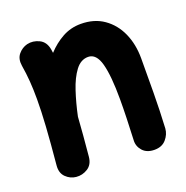

<svg xmlns="http://www.w3.org/2000/svg" viewBox="-117 -669 822 850"><g transform="rotate(-20 294.5 -244.0)"><path d="M38.1 -10.7Q47.9 -115.2 52.5 -188.2Q57.1 -261.2 57.1 -315.9Q57.1 -362.3 54.2 -400.6Q51.3 -439 44.9 -477.5Q39.6 -511.2 56.9 -532Q74.2 -552.7 99.1 -559.1Q127.9 -565.9 156.5 -552Q185.1 -538.1 191.4 -500.5Q192.9 -492.2 193.8 -483.9Q226.1 -519 265.6 -540.8Q305.2 -562.5 352.1 -562.5Q415.5 -562.5 460.2 -531.2Q504.9 -500 528.6 -447Q552.2 -394 552.2 -328.1Q552.2 -249.5 551.5 -165.8Q550.8 -82 546.4 0.5Q544.4 27.8 524.9 50.5Q505.4 73.2 470.2 73.2Q433.6 73.2 414.3 51.3Q395 29.3 397 1Q399.4 -53.2 400.9 -100.6Q402.3 -147.9 402.3 -189.9Q402.3 -299.3 387 -356.7Q371.6 -414.1 333 -414.1Q298.3 -414.1 273.4 -380.9Q248.5 -347.7 231 -294.4Q213.4 -241.2 200.7 -180.7Q198.2 -141.1 194.3 -95.7Q190.4 -50.3 185.5 2.9Q182.1 38.6 156.7 54.4Q131.3 70.3 102.5 67.4Q75.7 64.9 55.2 44.9Q34.7 24.9 38.1 -10.7Z"/></g></svg>

Font: Mikhak ExtraBold
Style: Regular
Weight: 800
Designer: Amin Abedi
Version: Version 3.3